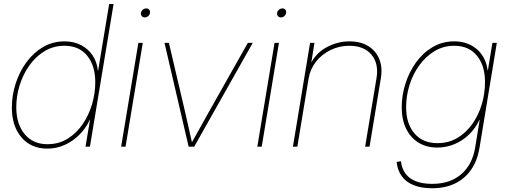

<svg xmlns="http://www.w3.org/2000/svg" viewBox="-20 -748 2589 979"><path d="M221.7 9.8Q138.2 9.8 89.4 -47.6Q40.5 -105 40.5 -199.7Q40.5 -261.7 59.8 -321.8Q79.1 -381.8 114.5 -430.4Q149.9 -479 199.5 -508.1Q249 -537.1 309.1 -537.1Q356.4 -537.1 393.1 -518.1Q429.7 -499 452.1 -465.6Q474.6 -432.1 479 -388.7H480.5L536.6 -727.5H559.1L438.5 0H416L439 -136.7H437.5Q418 -94.2 384.8 -61Q351.6 -27.8 309.8 -9Q268.1 9.8 221.7 9.8ZM222.2 -12.7Q279.3 -12.7 324.5 -40.5Q369.6 -68.4 401.1 -114.3Q432.6 -160.2 449.2 -216.1Q465.8 -272 465.8 -328.6Q465.8 -413.1 424.6 -463.9Q383.3 -514.6 308.6 -514.6Q252.9 -514.6 207.8 -487.5Q162.6 -460.4 130.1 -414.8Q97.7 -369.1 80.3 -313.7Q63 -258.3 63 -201.2Q63 -115.7 105.7 -64.2Q148.4 -12.7 222.2 -12.7Z M597.7 0 685.5 -529.3H708L620.1 0ZM717.8 -659.2Q708.5 -659.2 702.9 -666Q697.3 -672.9 698.7 -682.1Q700.2 -691.9 708.3 -698.5Q716.3 -705.1 726.1 -705.1Q735.4 -705.1 740.7 -698.5Q746.1 -691.9 744.6 -682.1Q743.2 -672.4 735.4 -665.8Q727.5 -659.2 717.8 -659.2Z M941.9 0 818.8 -529.3H841.3L926.8 -164.1Q935.5 -127 943.6 -89.4Q951.7 -51.8 960.4 -14.6H954.1Q975.6 -51.8 996.1 -89.4Q1016.6 -127 1037.6 -164.1L1243.7 -529.3H1268.6L970.2 0Z M1292 0 1379.9 -529.3H1402.3L1314.5 0ZM1412.1 -659.2Q1402.8 -659.2 1397.2 -666Q1391.6 -672.9 1393.1 -682.1Q1394.5 -691.9 1402.6 -698.5Q1410.6 -705.1 1420.4 -705.1Q1429.7 -705.1 1435.1 -698.5Q1440.4 -691.9 1439 -682.1Q1437.5 -672.4 1429.7 -665.8Q1421.9 -659.2 1412.1 -659.2Z M1553.7 -348.6 1496.1 0H1473.6L1561 -529.3H1583.5L1564.5 -412.1H1558.6Q1586.4 -474.6 1643.3 -505.9Q1700.2 -537.1 1761.7 -537.1Q1818.4 -537.1 1857.4 -513.2Q1896.5 -489.3 1913.8 -447Q1931.2 -404.8 1921.9 -348.6L1864.3 0H1841.8L1899.9 -350.1Q1912.1 -424.3 1873.8 -469.5Q1835.4 -514.6 1761.7 -514.6Q1710.4 -514.6 1666 -493.2Q1621.6 -471.7 1591.8 -434.1Q1562 -396.5 1553.7 -348.6Z M2183.1 211.9Q2128.9 211.9 2090.1 196.5Q2051.3 181.2 2029.1 151.1Q2006.8 121.1 2002.4 77.6L2024.4 74.2Q2028.8 112.3 2048.1 137.9Q2067.4 163.6 2101.3 176.5Q2135.3 189.5 2183.6 189.5Q2274.9 189.5 2331.5 140.6Q2388.2 91.8 2402.8 4.9L2425.8 -136.7H2424.3Q2404.8 -94.2 2371.8 -62.3Q2338.9 -30.3 2297.1 -12.9Q2255.4 4.4 2210 4.4Q2154.3 4.4 2113.5 -21Q2072.8 -46.4 2050.5 -92.5Q2028.3 -138.7 2028.3 -201.2Q2028.3 -262.2 2047.4 -321.8Q2066.4 -381.3 2101.6 -430.2Q2136.7 -479 2186.3 -508.1Q2235.8 -537.1 2296.4 -537.1Q2332.5 -537.1 2362.1 -526.1Q2391.6 -515.1 2413.6 -495.4Q2435.5 -475.6 2449 -448.7Q2462.4 -421.9 2466.3 -389.6H2467.8L2490.7 -529.3H2513.2L2424.8 6.8Q2414.1 71.3 2382.1 117.4Q2350.1 163.6 2299.8 187.7Q2249.5 211.9 2183.1 211.9ZM2210.4 -18.1Q2267.6 -18.1 2312.5 -44.9Q2357.4 -71.8 2388.9 -116.7Q2420.4 -161.6 2436.8 -216.8Q2453.1 -272 2453.1 -329.1Q2453.1 -413.6 2411.9 -464.1Q2370.6 -514.6 2295.9 -514.6Q2241.2 -514.6 2196 -487.5Q2150.9 -460.4 2118.2 -415.3Q2085.4 -370.1 2068.1 -314.5Q2050.8 -258.8 2050.8 -201.7Q2050.8 -116.7 2093.5 -67.4Q2136.2 -18.1 2210.4 -18.1Z"/></svg>

Font: Inter 24pt Thin
Style: Italic
Weight: 250
Italic angle: -9.3988°
Version: Version 4.001;git-66647c0bb